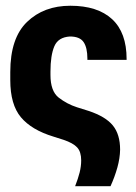

<svg xmlns="http://www.w3.org/2000/svg" viewBox="-20 -476 471 665"><path d="M362.8 168.9Q377.4 136.7 386.5 104.2Q395.5 71.8 396 42.5Q396 -10.7 370.8 -41.5Q345.7 -72.3 287.1 -91.8L246.6 -104.5Q211.9 -115.7 183.3 -137.9Q154.8 -160.2 154.8 -216.3V-228Q154.8 -284.2 168.2 -315.7Q181.6 -347.2 222.2 -349.6Q256.3 -349.6 269.5 -330.3Q282.7 -311 282.7 -272.5V-268.6H418.5V-271.5Q418.5 -363.3 368.2 -409.7Q317.9 -456.1 223.6 -456.1Q131.8 -456.1 73.7 -400.1Q15.6 -344.2 15.6 -226.6V-198.7Q15.6 -113.8 52.5 -69.8Q89.4 -25.9 165 -2.9L200.2 8.3Q233.4 19.5 247.3 34.7Q261.2 49.8 261.2 79.6Q261.2 99.6 255.9 121.1Q250.5 142.6 240.2 168.9Z"/></svg>

Font: Roboto Flex Super Cond Bold
Style: Regular
Weight: 700
Width: 3
Designer: Berlow after Robertson
Foundry: Google
Version: Version 3.000